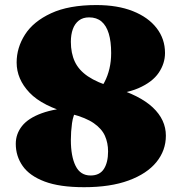

<svg xmlns="http://www.w3.org/2000/svg" viewBox="-20 -740 730 779"><path d="M321 19.5Q222 19.5 161 -3.5Q100 -26.5 72 -66.5Q44 -106.5 44 -156.5Q44 -196.5 69.2 -228.5Q94.5 -260.5 149.2 -280.5Q204 -300.5 291.5 -305V-294Q277 -275 272.2 -240.2Q267.5 -205.5 267.5 -172.5Q267.5 -105.5 286.8 -66.8Q306 -28 347.5 -28Q384.5 -28 401.5 -54.5Q418.5 -81 418.5 -125.5Q418.5 -160 405.8 -188.8Q393 -217.5 360.8 -240Q328.5 -262.5 270.5 -277.5Q152 -309 99.8 -364Q47.5 -419 47.5 -486.5Q47.5 -546.5 81.5 -599.8Q115.5 -653 187.2 -686.2Q259 -719.5 371 -719.5Q457 -719.5 519.2 -694.8Q581.5 -670 615.5 -626Q649.5 -582 649.5 -525Q649.5 -482.5 624 -444.8Q598.5 -407 541.8 -382.2Q485 -357.5 390.5 -354L376 -367Q392 -384 404.5 -408Q417 -432 424 -461.5Q431 -491 431 -524.5Q431 -572 421.2 -604Q411.5 -636 391.8 -652.8Q372 -669.5 341.5 -669.5Q316.5 -669.5 300 -656.8Q283.5 -644 275.5 -621.8Q267.5 -599.5 267.5 -570.5Q267.5 -524.5 283.5 -490Q299.5 -455.5 336.8 -430.2Q374 -405 438 -386Q547.5 -353.5 600.2 -303.8Q653 -254 653 -189.5Q653 -129.5 614.5 -82.2Q576 -35 502 -7.8Q428 19.5 321 19.5Z"/></svg>

Font: Fraunces Black
Style: Regular
Weight: 900
Version: Version 1.000;[b76b70a41]